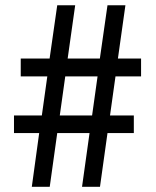

<svg xmlns="http://www.w3.org/2000/svg" viewBox="-20 -717 597 737"><path d="M33.7 -206.1V-273.9H140.6L161.6 -423.8H59.6V-492.2H170.4L199.7 -696.8H268.6L239.7 -492.2H363.3L392.6 -696.8H461.4L432.6 -492.2H521.5V-423.8H423.3L402.3 -273.9H493.7V-206.1H392.6L363.8 0H294.9L323.7 -206.1H199.7L170.9 0H102.1L130.4 -206.1ZM209.5 -273.9H333.5L354.5 -423.8H230.5Z"/></svg>

Font: XB Khoramshahr
Style: Italic
Weight: 400
Italic angle: -12°
Designer: Behnam
Foundry: Irmug
Version: Version 8.005 2009